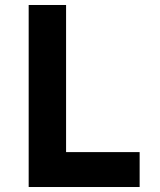

<svg xmlns="http://www.w3.org/2000/svg" viewBox="-20 -750 640 770"><path d="M540 0H95V-730H245V-140H540Z"/></svg>

Font: JetBrains Mono Extra Bold
Style: Regular
Weight: 800
Monospace: yes
Designer: Philipp Nurullin, Konstantin Bulenkov
Foundry: JetBrains
Version: 2.002